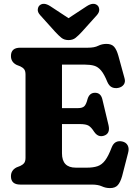

<svg xmlns="http://www.w3.org/2000/svg" viewBox="-20 -944 695 982"><path d="M36 -657.5Q36 -700 83.5 -700H429.5Q463 -700 482.2 -709.8Q501.5 -719.5 524.5 -719.5Q550.5 -719.5 563.5 -705Q576.5 -690.5 585.5 -658.5L617 -543.5Q622.5 -524.5 612.8 -511.2Q603 -498 585 -494.5Q568.5 -491 553.5 -497.2Q538.5 -503.5 529 -525Q513 -564.5 497.2 -583.2Q481.5 -602 461.8 -607.8Q442 -613.5 415 -613.5H297V-391H378.5Q402.5 -391 412 -401.5Q421.5 -412 427.5 -436.5Q437 -469 465 -469.5Q495.5 -470 503.5 -436L535 -304Q545 -261 512 -250Q482 -240 461.5 -270Q447 -293 433.2 -301.2Q419.5 -309.5 387 -309.5H297V-160Q297 -86.5 367.5 -86.5H425Q457 -86.5 479 -94Q501 -101.5 517.8 -123.8Q534.5 -146 551 -189.5Q566 -228.5 605 -220.5Q625 -216 633.2 -200.2Q641.5 -184.5 635 -161.5L604.5 -43Q595.5 -11.5 582.2 3.2Q569 18 542.5 18Q520.5 18 501 9Q481.5 0 449 0H83.5Q36 0 36 -42.5Q36 -73.5 65 -88L84 -95.5Q97 -101.5 103.8 -110.5Q110.5 -119.5 110.5 -137.5V-562.5Q110.5 -580.5 103.8 -589.5Q97 -598.5 84 -604.5L65 -612Q36 -626.5 36 -657.5ZM399 -781.5Q381.5 -762.5 367 -750.8Q352.5 -739 330.5 -739Q308.5 -739 294 -750.8Q279.5 -762.5 262 -781.5L185.5 -866.5Q172 -881.5 173.2 -895.2Q174.5 -909 182 -916Q202.5 -934.5 237 -912.5L330.5 -851L424 -912.5Q458.5 -934.5 479 -916Q486.5 -909 487.5 -895.2Q488.5 -881.5 475.5 -866.5Z"/></svg>

Font: Fraunces 72pt SuperSoft
Style: Bold
Weight: 700
Version: Version 1.000;[0bf87f6ff]